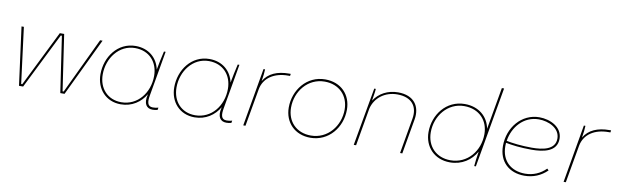

<svg xmlns="http://www.w3.org/2000/svg" viewBox="-46 -1203 5454 1694"><g transform="rotate(10 2681.5 -356.5)"><path d="M145 0H182L431 -501H441L515 0H553L802 -520H780L542 -19H532L458 -520H419L171 -19H161L97 -520H76Z M1341 3C1358 3 1370 1 1386 -3L1390 -24C1372 -19 1359 -17 1340 -17C1289 -17 1287 -62 1297 -118L1315 -221C1317 -230 1319 -240 1320 -249L1367 -520H1352C1338 -464 1328 -408 1317 -352C1296 -454 1215 -525 1099 -525C938 -525 835 -381 835 -226C835 -94 923 5 1056 5C1157 5 1234 -49 1279 -126L1277 -119C1257 -36 1288 3 1341 3ZM1097 -506C1225 -506 1304 -415 1304 -293C1304 -141 1204 -14 1058 -14C935 -14 855 -103 855 -228C855 -373 953 -506 1097 -506Z M2002 3C2019 3 2031 1 2047 -3L2051 -24C2033 -19 2020 -17 2001 -17C1950 -17 1948 -62 1958 -118L1976 -221C1978 -230 1980 -240 1981 -249L2028 -520H2013C1999 -464 1989 -408 1978 -352C1957 -454 1876 -525 1760 -525C1599 -525 1496 -381 1496 -226C1496 -94 1584 5 1717 5C1818 5 1895 -49 1940 -126L1938 -119C1918 -36 1949 3 2002 3ZM1758 -506C1886 -506 1965 -415 1965 -293C1965 -141 1865 -14 1719 -14C1596 -14 1516 -103 1516 -228C1516 -373 1614 -506 1758 -506Z M2154 0H2174L2233 -336C2252 -443 2346 -501 2468 -501H2485L2488 -520H2474C2368 -520 2289 -486 2246 -413C2253 -455 2258 -496 2258 -520H2244Z M2755 5C2919 5 3031 -135 3031 -294C3031 -429 2939 -525 2797 -525C2631 -525 2522 -381 2522 -226C2522 -91 2616 5 2755 5ZM2756 -15C2626 -15 2542 -104 2542 -228C2542 -374 2645 -505 2796 -505C2926 -505 3011 -416 3011 -292C3011 -146 2908 -15 2756 -15Z M3144 0H3165L3224 -340C3249 -440 3337 -505 3446 -505C3572 -505 3634 -432 3614 -317L3559 0H3579L3634 -315C3654 -432 3594 -524 3450 -524C3358 -524 3280 -482 3235 -412C3242 -458 3249 -493 3250 -520H3236Z M4223 0H4238L4364 -720H4344L4278 -344C4258 -451 4172 -525 4048 -525C3881 -525 3774 -381 3774 -226C3774 -94 3866 5 4005 5C4113 5 4195 -52 4240 -133C4231 -79 4225 -26 4223 0ZM4046 -506C4180 -506 4263 -415 4263 -293C4263 -141 4159 -14 4007 -14C3878 -14 3794 -103 3794 -228C3794 -373 3896 -506 4046 -506Z M4673 7C4752 7 4821 -22 4876 -76L4862 -90C4811 -39 4748 -12 4676 -12C4549 -12 4463 -90 4463 -220C4463 -230 4463 -241 4464 -251C4518 -240 4598 -230 4695 -230C4803 -230 4923 -252 4923 -367C4923 -472 4814 -524 4716 -524C4556 -524 4442 -384 4442 -220C4442 -79 4535 7 4673 7ZM4467 -269C4486 -396 4579 -505 4714 -505C4801 -505 4904 -460 4904 -366C4904 -264 4788 -248 4695 -248C4597 -248 4516 -259 4467 -269Z M5024 0H5044L5103 -336C5122 -443 5216 -501 5338 -501H5355L5358 -520H5344C5238 -520 5159 -486 5116 -413C5123 -455 5128 -496 5128 -520H5114Z"/></g></svg>

Font: Fixel Display Thin
Style: Italic
Weight: 100
Italic angle: -10°
Designer: AlfaBravo + MacPaw
Foundry: Kyrylo Tkachov, Marchela Mozhyna, Serhii Makarenko, Maria Weinstein, Zakhar Kryvoshyya
Version: Version 1.210;Glyphs 3.2 (3217)